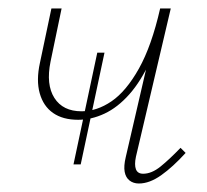

<svg xmlns="http://www.w3.org/2000/svg" viewBox="-20 -428 487 452"><path d="M164 -146Q128 -146 105 -162Q82 -178 73.5 -208.5Q65 -239 74 -280L101 -408H125L99 -283Q88 -229 108 -197.5Q128 -166 172 -166Q208 -166 242.5 -189.5Q277 -213 307 -266.5Q337 -320 357 -408H373Q358 -337 335 -287Q312 -237 284.5 -206Q257 -175 226 -160.5Q195 -146 164 -146ZM307 4Q294 4 285 -3Q276 -10 273.5 -23.5Q271 -37 276 -58L357 -408H382L300 -59Q296 -40 300 -29.5Q304 -19 317 -19Q337 -19 358 -36Q379 -53 405 -80L417 -68Q387 -35 359.5 -15.5Q332 4 307 4ZM153 -41 209 -304H226L170 -41Z"/></svg>

Font: Ysabeau Infant Thin
Style: Italic
Weight: 250
Italic angle: -12°
Designer: Christian Thalmann (Catharsis Fonts)
Version: Version 2.001;gftools[0.9.30]; featfreeze: ss01,ss02,lnum